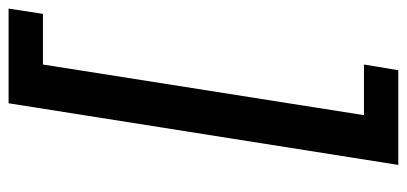

<svg xmlns="http://www.w3.org/2000/svg" viewBox="-264 -480 925 436"><g transform="rotate(-90 198.0 -262.5)"><path d="M41 180 181 -705H396L384 -627H269L154 102H269L256 180Z"/></g></svg>

Font: Nunito Sans 12pt ExtraLight 12pt SemiBold
Style: Italic
Weight: 600
Italic angle: -9°
Version: Version 3.101;gftools[0.9.27]